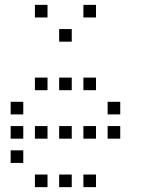

<svg xmlns="http://www.w3.org/2000/svg" viewBox="-20 -796 640 792"><path d="M125 -776Q124 -776 124 -776Q124 -776 124 -775V-725Q124 -724 124 -724Q124 -724 125 -724H175Q176 -724 176 -724Q176 -724 176 -725V-775Q176 -776 176 -776Q176 -776 175 -776ZM325 -776Q324 -776 324 -776Q324 -776 324 -775V-725Q324 -724 324 -724Q324 -724 325 -724H375Q376 -724 376 -724Q376 -724 376 -725V-775Q376 -776 376 -776Q376 -776 375 -776ZM225 -676Q224 -676 224 -676Q224 -676 224 -675V-625Q224 -624 224 -624Q224 -624 225 -624H275Q276 -624 276 -624Q276 -624 276 -625V-675Q276 -676 276 -676Q276 -676 275 -676ZM125 -476Q124 -476 124 -476Q124 -476 124 -475V-425Q124 -424 124 -424Q124 -424 125 -424H175Q176 -424 176 -424Q176 -424 176 -425V-475Q176 -476 176 -476Q176 -476 175 -476ZM225 -476Q224 -476 224 -476Q224 -476 224 -475V-425Q224 -424 224 -424Q224 -424 225 -424H275Q276 -424 276 -424Q276 -424 276 -425V-475Q276 -476 276 -476Q276 -476 275 -476ZM325 -476Q324 -476 324 -476Q324 -476 324 -475V-425Q324 -424 324 -424Q324 -424 325 -424H375Q376 -424 376 -424Q376 -424 376 -425V-475Q376 -476 376 -476Q376 -476 375 -476ZM25 -376Q24 -376 24 -376Q24 -376 24 -375V-325Q24 -324 24 -324Q24 -324 25 -324H75Q76 -324 76 -324Q76 -324 76 -325V-375Q76 -376 76 -376Q76 -376 75 -376ZM425 -376Q424 -376 424 -376Q424 -376 424 -375V-325Q424 -324 424 -324Q424 -324 425 -324H475Q476 -324 476 -324Q476 -324 476 -325V-375Q476 -376 476 -376Q476 -376 475 -376ZM25 -276Q24 -276 24 -276Q24 -276 24 -275V-225Q24 -224 24 -224Q24 -224 25 -224H75Q76 -224 76 -224Q76 -224 76 -225V-275Q76 -276 76 -276Q76 -276 75 -276ZM125 -276Q124 -276 124 -276Q124 -276 124 -275V-225Q124 -224 124 -224Q124 -224 125 -224H175Q176 -224 176 -224Q176 -224 176 -225V-275Q176 -276 176 -276Q176 -276 175 -276ZM225 -276Q224 -276 224 -276Q224 -276 224 -275V-225Q224 -224 224 -224Q224 -224 225 -224H275Q276 -224 276 -224Q276 -224 276 -225V-275Q276 -276 276 -276Q276 -276 275 -276ZM325 -276Q324 -276 324 -276Q324 -276 324 -275V-225Q324 -224 324 -224Q324 -224 325 -224H375Q376 -224 376 -224Q376 -224 376 -225V-275Q376 -276 376 -276Q376 -276 375 -276ZM425 -276Q424 -276 424 -276Q424 -276 424 -275V-225Q424 -224 424 -224Q424 -224 425 -224H475Q476 -224 476 -224Q476 -224 476 -225V-275Q476 -276 476 -276Q476 -276 475 -276ZM25 -176Q24 -176 24 -176Q24 -176 24 -175V-125Q24 -124 24 -124Q24 -124 25 -124H75Q76 -124 76 -124Q76 -124 76 -125V-175Q76 -176 76 -176Q76 -176 75 -176ZM125 -76Q124 -76 124 -76Q124 -76 124 -75V-25Q124 -24 124 -24Q124 -24 125 -24H175Q176 -24 176 -24Q176 -24 176 -25V-75Q176 -76 176 -76Q176 -76 175 -76ZM225 -76Q224 -76 224 -76Q224 -76 224 -75V-25Q224 -24 224 -24Q224 -24 225 -24H275Q276 -24 276 -24Q276 -24 276 -25V-75Q276 -76 276 -76Q276 -76 275 -76ZM325 -76Q324 -76 324 -76Q324 -76 324 -75V-25Q324 -24 324 -24Q324 -24 325 -24H375Q376 -24 376 -24Q376 -24 376 -25V-75Q376 -76 376 -76Q376 -76 375 -76Z"/></svg>

Font: Doto
Style: Regular
Weight: 400
Monospace: yes
Version: Version 1.000